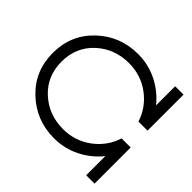

<svg xmlns="http://www.w3.org/2000/svg" viewBox="-165 -928 1135 1135"><g transform="rotate(-45 402.0 -360.5)"><path d="M30 0V-70H190Q125 -122 87.5 -197.5Q50 -273 50 -359Q50 -509 150.5 -615Q251 -721 402 -721Q553 -721 653.5 -615Q754 -509 754 -359Q754 -273 716.5 -197.5Q679 -122 614 -70H774V0H473V-76Q564 -105 621 -182.5Q678 -260 678 -359Q678 -480 600.5 -564Q523 -648 402 -648Q281 -648 203.5 -564Q126 -480 126 -359Q126 -260 183.5 -182.5Q241 -105 332 -76V0Z"/></g></svg>

Font: Arcon
Style: Regular
Weight: 400
Designer: M. Zarth
Foundry: martin zarth - visuelle & digitale kommunikation
Version: Version 1.131;PS 001.131;hotconv 1.0.70;makeotf.lib2.5.58329